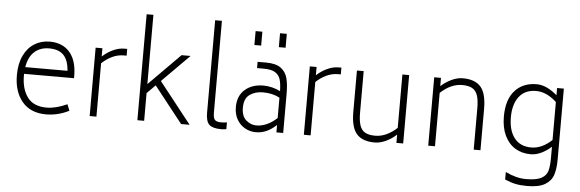

<svg xmlns="http://www.w3.org/2000/svg" viewBox="-61 -1061 4609 1527"><g transform="rotate(5 2243.5 -297.5)"><path d="M123 -275Q123 -168 171.5 -102.5Q220 -37 325 -37Q397 -37 488 -78L508 -28Q420 17 325 17Q201 17 134 -62.5Q67 -142 67 -274Q67 -366 98.5 -431Q130 -496 184 -529Q238 -562 305 -562Q406 -562 463.5 -497Q521 -432 522 -310V-289H123ZM128 -343H465Q459 -428 420 -468Q381 -508 305 -508Q234 -508 187.5 -466.5Q141 -425 128 -343Z M923 -558V-504H900Q853 -504 808.5 -483Q764 -462 726 -426V0H672V-546H726V-480Q764 -515 810 -536.5Q856 -558 900 -558Z M1174 -289 1107 -221V0H1053V-846H1107V-293L1358 -546H1430L1212 -327L1470 0H1402Z M1600 -108V-846H1654V-114Q1654 -71 1667.5 -56Q1681 -41 1718 -41Q1744 -41 1764 -45V9Q1744 13 1723 13Q1655 13 1627.5 -12.5Q1600 -38 1600 -108Z M1824 0ZM2217 -313V0H2163V-59Q2123 -22 2083.5 -4.5Q2044 13 1999 13Q1953 13 1912.5 -9.5Q1872 -32 1848 -74Q1824 -116 1824 -173Q1824 -262 1880.5 -312Q1937 -362 2029 -362Q2061 -362 2097 -353.5Q2133 -345 2163 -329Q2162 -388 2151.5 -422.5Q2141 -457 2110.5 -476.5Q2080 -496 2019 -496H1965V-546H2034Q2111 -546 2151 -516.5Q2191 -487 2204 -437.5Q2217 -388 2217 -313ZM2163 -115V-277Q2105 -308 2029 -308Q1967 -308 1923.5 -277Q1880 -246 1880 -173Q1880 -105 1917 -73Q1954 -41 1999 -41Q2039 -41 2081 -59Q2123 -77 2163 -115ZM2123 -788H2177V-677H2123ZM1928 -788H1982V-677H1928Z M2633 -558V-504H2610Q2563 -504 2518.5 -483Q2474 -462 2436 -426V0H2382V-546H2436V-480Q2474 -515 2520 -536.5Q2566 -558 2610 -558Z M3175 -546V0H3121V-66Q3083 -31 3037 -9.5Q2991 12 2947 12Q2850 12 2804 -40Q2758 -92 2758 -216V-546H2812V-216Q2812 -151 2824.5 -113.5Q2837 -76 2866.5 -59Q2896 -42 2947 -42Q2994 -42 3038.5 -63Q3083 -84 3121 -120V-546Z M3792 -330V0H3738V-330Q3738 -395 3725.5 -432.5Q3713 -470 3683.5 -487Q3654 -504 3603 -504Q3512 -504 3429 -426V0H3375V-546H3429V-480Q3468 -515 3513.5 -536.5Q3559 -558 3603 -558Q3700 -558 3746 -506Q3792 -454 3792 -330Z M4410 -546V18Q4410 93 4394 142.5Q4378 192 4329 221.5Q4280 251 4187 251Q4133 251 4094 243Q4055 235 4008 215V155Q4095 197 4172 197Q4255 197 4294.5 175.5Q4334 154 4345 116Q4356 78 4356 8V-77Q4318 -43 4276 -23Q4234 -3 4192 -3Q4121 -3 4067.5 -36Q4014 -69 3984 -132.5Q3954 -196 3954 -283Q3954 -419 4018.5 -490.5Q4083 -562 4192 -562Q4234 -562 4276 -542Q4318 -522 4356 -488V-546ZM4356 -131V-434Q4277 -508 4192 -508Q4104 -508 4057 -447.5Q4010 -387 4010 -283Q4010 -177 4057 -117Q4104 -57 4192 -57Q4277 -57 4356 -131Z"/></g></svg>

Font: Biryani UltraLight
Style: Regular
Weight: 250
Designer: Dan Reynolds and Mathieu Réguer
Foundry: Dan Reynolds and Mathieu Réguer
Version: Version 1.003; ttfautohint (v1.1) -l 5 -r 5 -G 72 -x 0 -D la